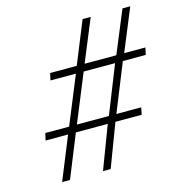

<svg xmlns="http://www.w3.org/2000/svg" viewBox="-106 -804 835 897"><g transform="rotate(-15 311.5 -355.5)"><path d="M220.7 -241.7H375.5L467.3 -472.7H315.4ZM360.8 -207.5H206.5L122.6 0H84.5L168.9 -207.5H60.1L67.9 -241.7H183.1L277.8 -472.7H154.8L162.1 -506.8H291L374 -710.9H413.1L329.1 -506.8H482.4L566.9 -710.9H604.5L520.5 -506.8H623L615.7 -472.7H504.9L411.6 -241.7H531.7L524.9 -207.5H397.9L319.3 0H282.2Z"/></g></svg>

Font: Ufes Sans Thin
Style: Italic
Weight: 100
Designer: Ricardo Esteves & Thais Bronze
Foundry: ProDesignUfes - Ricardo Esteves, Thais Bronze
Version: Version 2.0